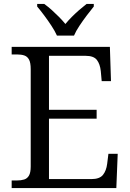

<svg xmlns="http://www.w3.org/2000/svg" viewBox="-20 -951 658 971"><path d="M39 0V-38.3H65.3Q86.7 -38.3 102.2 -43.2Q117.7 -48 126.5 -63Q135.3 -78 135.3 -109.3V-601Q135.3 -634 126.8 -649.7Q118.3 -665.3 103 -670.5Q87.7 -675.7 65.3 -675.7H39V-714H535.7L541.3 -540.7H494.3L489.7 -591.3Q486 -627 470 -647.8Q454 -668.7 413.3 -668.7H227.7V-395.7H468.7V-351H227.7V-45.3H442Q483.7 -45.3 500.7 -66.5Q517.7 -87.7 522 -122.7L528.3 -173.3H575.3L568.3 0ZM268 -771Q257.7 -794 240.3 -820.5Q223 -847 203.5 -873Q184 -899 168 -918V-931H204Q224 -916.3 242.5 -899.7Q261 -883 278.3 -865.5Q295.7 -848 310.7 -829.7Q325.7 -848 343.2 -865.5Q360.7 -883 379.7 -899.7Q398.7 -916.3 417.7 -931H454.3V-918Q438.7 -899 419 -873Q399.3 -847 381.7 -820.5Q364 -794 354.3 -771Z"/></svg>

Font: Noto Serif Hentaigana ExtraLight
Style: Regular
Weight: 200
Designer: Kazuhiro Yamada
Foundry: nipponia
Version: Version 1.000